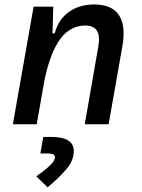

<svg xmlns="http://www.w3.org/2000/svg" viewBox="-20 -547 626 845"><path d="M36.6 0 127.9 -517.6H214.4L210.9 -394L141.6 0ZM353 0 413.1 -344.2Q420.9 -389.2 406.5 -411.9Q392.1 -434.6 355 -434.6Q315.4 -434.6 281.7 -411.6Q248 -388.7 220.9 -335.2Q193.8 -281.7 174.8 -190.4L199.2 -399.9H220.7Q236.3 -460.9 282.7 -494.1Q329.1 -527.3 394 -527.3Q472.7 -527.3 503.7 -480.2Q534.7 -433.1 518.1 -340.3L458 0ZM189.5 277.3 139.6 229Q182.1 199.2 202.1 179Q222.2 158.7 222.2 144Q222.2 128.4 189.5 128.4H157.7L170.4 55.7H207Q304.7 55.7 304.7 118.2Q304.7 160.6 270 200.2Q235.4 239.7 189.5 277.3Z"/></svg>

Font: Cascadia Mono NF
Style: Italic
Weight: 400
Italic angle: -10°
Monospace: yes
Designer: Aaron Bell
Foundry: Saja Typeworks
Version: Version 2404.023